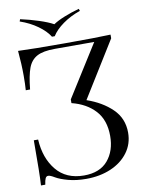

<svg xmlns="http://www.w3.org/2000/svg" viewBox="-112 -1066 909 1231"><g transform="rotate(-10 342.5 -451.0)"><path d="M663 -156Q663 -83 621.5 -27Q580 29 508.5 59.5Q437 90 348 90Q283 90 231.5 76Q180 62 151 45Q123 28 110 28Q98 28 92 40Q86 52 82 81H54Q59 14 59 -212H87Q94 -90 158 -12Q222 66 338 66Q441 66 493.5 4Q546 -58 546 -155Q546 -258 490 -319.5Q434 -381 338 -405V-429L550 -766H293Q217 -766 177 -744.5Q137 -723 119 -675Q101 -627 92 -537H64Q67 -576 67 -630Q67 -707 59 -794Q150 -790 364 -790Q572 -790 661 -794V-770L436 -407Q535 -373 599 -311Q663 -249 663 -156ZM494 -978Q430 -956 380.5 -920.5Q331 -885 307 -846H289Q265 -885 215.5 -920.5Q166 -956 102 -978L107 -992Q167 -979 225.5 -960Q284 -941 318 -922Q346 -941 393.5 -960Q441 -979 489 -992Z"/></g></svg>

Font: Myanmar April Display
Style: Regular
Weight: 400
Designer: Khon Soe Zaw Thu
Foundry: Myanmar OS
Version: Version 2.50 April 12, 2019